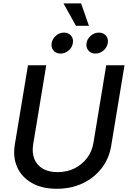

<svg xmlns="http://www.w3.org/2000/svg" viewBox="-20 -1118 765 1149"><path d="M320.3 11.7Q231.4 11.7 170.7 -22.9Q109.9 -57.6 83 -117.4Q56.2 -177.2 68.8 -253.4L147.5 -727.5H256.8L178.7 -254.9Q170.4 -205.1 185.3 -167.5Q200.2 -129.9 235.6 -108.9Q271 -87.9 324.7 -87.9Q381.3 -87.9 426.8 -110.8Q472.2 -133.8 501.5 -173.1Q530.8 -212.4 539.1 -262.2L615.7 -727.5H725.1L645.5 -246.1Q633.3 -169.9 588.6 -111.8Q543.9 -53.7 475.1 -21Q406.2 11.7 320.3 11.7ZM550.8 -797.4Q524.4 -797.4 509 -815.7Q493.7 -834 498 -860.4Q502 -886.2 523.7 -904.5Q545.4 -922.9 571.8 -922.9Q598.6 -922.9 614 -904.8Q629.4 -886.7 625 -860.4Q620.6 -834 599.1 -815.7Q577.6 -797.4 550.8 -797.4ZM342.3 -797.4Q315.4 -797.4 300 -815.7Q284.7 -834 289.1 -860.4Q293.5 -886.2 314.9 -904.5Q336.4 -922.9 362.8 -922.9Q389.6 -922.9 405 -904.8Q420.4 -886.7 416 -860.4Q412.1 -834 390.4 -815.7Q368.7 -797.4 342.3 -797.4ZM434.6 -963.4 359.9 -1097.7H465.3L512.2 -963.4Z"/></svg>

Font: Inter 24pt Medium
Style: Italic
Weight: 500
Italic angle: -9.3988°
Designer: Rasmus Andersson
Foundry: rsms
Version: Version 4.001;git-66647c0bb